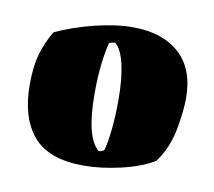

<svg xmlns="http://www.w3.org/2000/svg" viewBox="-50 -728 503 452"><g transform="rotate(10 202.0 -501.5)"><path d="M176 -331Q92 -331 55 -374.5Q18 -418 18 -497Q18 -540 26.5 -570Q35 -600 52 -628Q93 -647 143 -659.5Q193 -672 234 -672Q305 -672 345.5 -635.5Q386 -599 386 -529Q386 -497 377.5 -452.5Q369 -408 343 -372Q312 -353 264.5 -342Q217 -331 176 -331ZM205 -371Q213 -371 218 -376Q223 -393 226.5 -425.5Q230 -458 230 -497Q230 -548 222 -582.5Q214 -617 199 -629Q196 -629 185 -626Q180 -608 176 -576Q172 -544 172 -503Q172 -398 205 -371Z"/></g></svg>

Font: Labrada Black
Style: Regular
Weight: 900
Designer: Mercedes Jáuregui
Foundry: Omnibus-Type Team
Version: Version 1.000; ttfautohint (v1.8.4.7-5d5b)